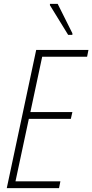

<svg xmlns="http://www.w3.org/2000/svg" viewBox="-20 -972 477 992"><path d="M15 0 167 -714H437L430 -679H198L137 -393H354L346 -358H129L60 -35H292L285 0ZM332 -792 238 -945V-952H278L354 -800V-792Z"/></svg>

Font: Noto Sans Condensed ExtraLight
Style: Italic
Weight: 200
Width: 3
Italic angle: -12°
Designer: Monotype Design Team
Foundry: Monotype Imaging Inc.
Version: Version 2.013; ttfautohint (v1.8.4.7-5d5b)